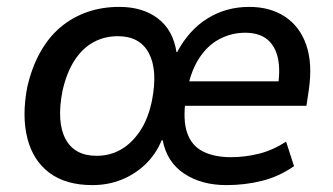

<svg xmlns="http://www.w3.org/2000/svg" viewBox="-20 -528 967 557"><path d="M248 9Q171 9 123.5 -26.5Q76 -62 59.5 -126.5Q43 -191 59 -275Q72 -332 96.5 -376Q121 -420 155.5 -449Q190 -478 233 -493Q276 -508 326 -508Q394 -508 438 -474.5Q482 -441 492 -377H494Q528 -441 582 -474.5Q636 -508 703 -508Q764 -508 807 -479.5Q850 -451 868.5 -397.5Q887 -344 876 -268L869 -221H497L508 -292H805L785 -270Q794 -322 786.5 -358Q779 -394 755.5 -413.5Q732 -433 691 -433Q651 -433 615.5 -414Q580 -395 555.5 -355.5Q531 -316 521 -255L519 -242Q510 -180 523 -142.5Q536 -105 569 -88.5Q602 -72 650 -72Q691 -72 731 -82Q771 -92 810 -117L833 -46Q790 -16 740.5 -3.5Q691 9 637 9Q564 9 514 -24.5Q464 -58 452 -121H449Q432 -80 401.5 -51Q371 -22 332 -6.5Q293 9 248 9ZM260 -76Q299 -76 330.5 -94Q362 -112 386 -147.5Q410 -183 421 -237Q438 -324 412 -373.5Q386 -423 322 -423Q283 -423 251 -405.5Q219 -388 196 -352.5Q173 -317 161 -263Q144 -174 170 -125Q196 -76 260 -76Z"/></svg>

Font: Nunito Sans 7pt SemiCondensed SemiBold
Style: Italic
Weight: 600
Width: 4
Italic angle: -9°
Designer: Vernon Adams
Foundry: Vernon Adams
Version: Version 3.101;gftools[0.9.27]